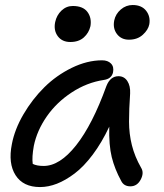

<svg xmlns="http://www.w3.org/2000/svg" viewBox="-20 -715 661 773"><path d="M499 -555.2Q468.3 -555.2 450.9 -577.9Q433.6 -600.6 439.9 -632.8Q445.3 -658.7 466.3 -676.8Q487.3 -694.8 514.2 -694.8Q550.3 -694.8 568.4 -671.6Q586.4 -648.4 581.1 -617.2Q576.7 -594.7 554.9 -575Q533.2 -555.2 499 -555.2ZM263.2 -545.9Q230 -545.9 212.6 -569.3Q195.3 -592.8 202.1 -626Q208 -653.8 227.5 -672.4Q247.1 -690.9 272.9 -690.9Q314 -690.9 331.8 -667.2Q349.6 -643.6 344.2 -609.9Q337.9 -582.5 317.4 -564.2Q296.9 -545.9 263.2 -545.9ZM141.1 38.1Q73.2 38.1 42.7 -9.5Q12.2 -57.1 27.8 -134.8Q39.1 -194.3 74.5 -254.9Q109.9 -315.4 158.4 -363.5Q207 -411.6 269 -441.9Q331.1 -472.2 391.1 -472.2Q414.1 -472.2 426.8 -459.2Q439.5 -446.3 435.1 -423.8Q429.2 -397.5 397.9 -393.1Q329.6 -382.8 268.6 -342.8Q207.5 -302.7 168.2 -246.1Q128.9 -189.5 116.2 -127.9Q107.9 -81.5 111.8 -55.2Q127.9 -46.9 155.8 -46.9Q220.7 -46.9 286.4 -129.9Q352.1 -212.9 408.2 -368.2Q423.8 -408.2 457 -408.2Q480 -408.2 492.7 -388.7Q505.4 -369.1 503.9 -338.9Q499.5 -274.9 499.5 -225.6Q499.5 -176.3 511 -130.4Q522.5 -84.5 547.9 -40Q561 -19.5 546.6 7.8Q532.2 35.2 504.9 35.2Q478.5 35.2 467.8 13.2Q441.9 -34.2 429.9 -82.3Q418 -130.4 419.9 -205.1Q389.6 -140.6 353.3 -92.3Q316.9 -43.9 280.3 -16.4Q243.7 11.2 209 24.7Q174.3 38.1 141.1 38.1Z"/></svg>

Font: Shantell Sans Bouncy
Style: Italic
Weight: 400
Italic angle: -11.31°
Designer: Stephen Nixon, Anya Danilova, Shantell Martin
Foundry: Arrow Type
Version: Version 1.006;[9816181b4]